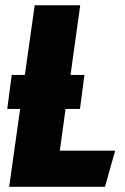

<svg xmlns="http://www.w3.org/2000/svg" viewBox="-20 -715 478 735"><path d="M209 -138.2H420.9L381.8 0H15.1L57.1 -297.9H7.8L24.9 -428.2H75.2L112.8 -694.8H287.1L250 -428.2H303.2L286.1 -297.9H231Z"/></svg>

Font: Fira Sans Compressed ExtraBold
Style: Italic
Weight: 800
Width: 3
Italic angle: -8°
Designer: Carrois Corporate & Edenspiekermann AG
Foundry: Carrois Corporate GbR & Edenspiekermann AG
Version: Version 4.203;PS 004.203;hotconv 1.0.88;makeotf.lib2.5.64775